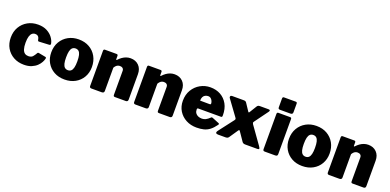

<svg xmlns="http://www.w3.org/2000/svg" viewBox="-3 -1604 5028 2476"><g transform="rotate(20 2511.0 -366.0)"><path d="M298 -540Q370 -540 420 -513.5Q470 -487 499 -448Q528 -409 536 -370Q543 -345 518 -344L381 -337Q367 -336 364 -351Q362 -364 357 -378.5Q352 -393 339.5 -403.5Q327 -414 303 -414Q279 -414 261 -399Q243 -384 233 -351.5Q223 -319 223 -265Q223 -210 234 -176.5Q245 -143 265.5 -128.5Q286 -114 314 -114Q355 -114 374.5 -136.5Q394 -159 413 -193Q415 -197 419 -198.5Q423 -200 433 -198L527 -180Q541 -177 536 -157Q532 -138 517 -109.5Q502 -81 474 -54Q446 -27 402.5 -8.5Q359 10 298 10Q218 10 155.5 -24.5Q93 -59 57 -120.5Q21 -182 21 -263Q21 -346 57.5 -408Q94 -470 156.5 -505Q219 -540 298 -540Z M855 10Q773 10 710.5 -25Q648 -60 612.5 -121.5Q577 -183 577 -262Q577 -346 614 -408.5Q651 -471 714 -505.5Q777 -540 856 -540Q940 -540 1002.5 -504Q1065 -468 1100 -405.5Q1135 -343 1135 -262Q1135 -183 1099.5 -121.5Q1064 -60 1001 -25Q938 10 855 10ZM856 -118Q883 -118 900 -133.5Q917 -149 925 -182Q933 -215 933 -266Q933 -319 925 -352Q917 -385 900 -400.5Q883 -416 856 -416Q830 -416 812.5 -400.5Q795 -385 787 -352Q779 -319 779 -266Q779 -214 787 -181.5Q795 -149 812.5 -133.5Q830 -118 856 -118Z M1223 0Q1197 0 1197 -25V-507Q1197 -530 1216 -530H1377Q1395 -530 1395 -510V-465Q1395 -459 1398.5 -457Q1402 -455 1408 -461Q1429 -484 1454 -502Q1479 -520 1507.5 -530Q1536 -540 1567 -540Q1637 -540 1680.5 -496Q1724 -452 1724 -378V-30Q1724 0 1694 0H1547Q1534 0 1529 -5.5Q1524 -11 1524 -25V-351Q1524 -374 1509.5 -386.5Q1495 -399 1471 -399Q1456 -399 1442.5 -393.5Q1429 -388 1418 -377Q1407 -366 1397 -349V-29Q1397 0 1364 0H1223Z M1827 0Q1801 0 1801 -25V-507Q1801 -530 1820 -530H1981Q1999 -530 1999 -510V-465Q1999 -459 2002.5 -457Q2006 -455 2012 -461Q2033 -484 2058 -502Q2083 -520 2111.5 -530Q2140 -540 2171 -540Q2241 -540 2284.5 -496Q2328 -452 2328 -378V-30Q2328 0 2298 0H2151Q2138 0 2133 -5.5Q2128 -11 2128 -25V-351Q2128 -374 2113.5 -386.5Q2099 -399 2075 -399Q2060 -399 2046.5 -393.5Q2033 -388 2022 -377Q2011 -366 2001 -349V-29Q2001 0 1968 0H1827Z M2591 -212Q2591 -182 2604.5 -162Q2618 -142 2641.5 -132Q2665 -122 2694 -122Q2720 -122 2745 -134Q2770 -146 2803 -178Q2807 -182 2810.5 -182.5Q2814 -183 2824 -179L2915 -142Q2933 -135 2919 -118Q2883 -68 2846.5 -40Q2810 -12 2766.5 -1Q2723 10 2667 10Q2587 10 2523 -24Q2459 -58 2422 -118Q2385 -178 2385 -256Q2385 -341 2423.5 -405Q2462 -469 2525.5 -504.5Q2589 -540 2663 -540Q2742 -540 2803 -506Q2864 -472 2899.5 -408.5Q2935 -345 2935 -254Q2935 -241 2932.5 -235.5Q2930 -230 2917 -229H2606Q2599 -229 2595 -225Q2591 -221 2591 -212ZM2724 -332Q2734 -332 2737.5 -334.5Q2741 -337 2741 -346Q2741 -359 2734 -377Q2727 -395 2712 -409Q2697 -423 2672 -423Q2652 -423 2633.5 -413.5Q2615 -404 2604.5 -384Q2594 -364 2594 -333Z M3508 -43Q3525 -19 3523 -9.5Q3521 0 3499 0H3333Q3304 0 3291 -20L3213 -134Q3203 -148 3199 -148.5Q3195 -149 3185 -135L3107 -20Q3094 0 3065 0H2960Q2939 0 2931.5 -11.5Q2924 -23 2946 -51L3097 -248Q3105 -259 3104.5 -266Q3104 -273 3096 -284L2942 -495Q2934 -506 2939 -518Q2944 -530 2961 -530H3120Q3137 -530 3145.5 -525.5Q3154 -521 3161 -510L3226 -412Q3235 -397 3244 -412L3304 -510Q3311 -521 3319.5 -525.5Q3328 -530 3345 -530H3461Q3480 -530 3481.5 -521Q3483 -512 3475 -501L3339 -315Q3331 -304 3332 -297Q3333 -290 3340 -279L3508 -43Z M3777 -29Q3777 -13 3769 -6.5Q3761 0 3744 0H3603Q3588 0 3582.5 -6Q3577 -12 3577 -25V-507Q3577 -530 3596 -530H3759Q3777 -530 3777 -510ZM3777 -603Q3777 -574 3744 -574H3603Q3588 -574 3582.5 -580.5Q3577 -587 3577 -600V-719Q3577 -742 3596 -742H3759Q3777 -742 3777 -721Z M4117 10Q4035 10 3972.5 -25Q3910 -60 3874.5 -121.5Q3839 -183 3839 -262Q3839 -346 3876 -408.5Q3913 -471 3976 -505.5Q4039 -540 4118 -540Q4202 -540 4264.5 -504Q4327 -468 4362 -405.5Q4397 -343 4397 -262Q4397 -183 4361.5 -121.5Q4326 -60 4263 -25Q4200 10 4117 10ZM4118 -118Q4145 -118 4162 -133.5Q4179 -149 4187 -182Q4195 -215 4195 -266Q4195 -319 4187 -352Q4179 -385 4162 -400.5Q4145 -416 4118 -416Q4092 -416 4074.5 -400.5Q4057 -385 4049 -352Q4041 -319 4041 -266Q4041 -214 4049 -181.5Q4057 -149 4074.5 -133.5Q4092 -118 4118 -118Z M4485 0Q4459 0 4459 -25V-507Q4459 -530 4478 -530H4639Q4657 -530 4657 -510V-465Q4657 -459 4660.5 -457Q4664 -455 4670 -461Q4691 -484 4716 -502Q4741 -520 4769.5 -530Q4798 -540 4829 -540Q4899 -540 4942.5 -496Q4986 -452 4986 -378V-30Q4986 0 4956 0H4809Q4796 0 4791 -5.5Q4786 -11 4786 -25V-351Q4786 -374 4771.5 -386.5Q4757 -399 4733 -399Q4718 -399 4704.5 -393.5Q4691 -388 4680 -377Q4669 -366 4659 -349V-29Q4659 0 4626 0H4485Z"/></g></svg>

Font: Libre Franklin Black
Style: Regular
Weight: 900
Designer: Pablo Impallari, Rodrigo Fuenzalida, Nhung Nguyen
Foundry: Impallari Type
Version: Version 3.000